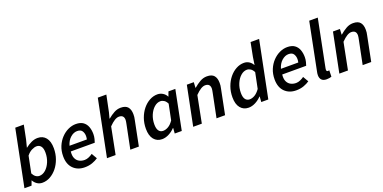

<svg xmlns="http://www.w3.org/2000/svg" viewBox="-13 -1476 4507 2258"><g transform="rotate(-20 2240.0 -347.0)"><path d="M245 12Q208 12 179.5 -7Q151 -26 134 -57H132L111 0H22L164 -706H271L236 -532L212 -438H214Q249 -466 288.5 -484.5Q328 -503 368 -503Q433 -503 470.5 -457Q508 -411 508 -324Q508 -254 486 -192.5Q464 -131 427 -85.5Q390 -40 343 -14Q296 12 245 12ZM238 -76Q280 -76 316.5 -108Q353 -140 375.5 -193.5Q398 -247 398 -310Q398 -363 378 -389Q358 -415 324 -415Q296 -415 261.5 -397.5Q227 -380 199 -344L157 -136Q173 -105 194 -90.5Q215 -76 238 -76Z M775 12Q687 12 632.5 -42.5Q578 -97 578 -196Q578 -265 601.5 -321Q625 -377 664 -418Q703 -459 750.5 -481Q798 -503 846 -503Q903 -503 937 -479Q971 -455 986.5 -414Q1002 -373 1002 -322Q1002 -291 994.5 -262Q987 -233 982 -220H682Q676 -167 691.5 -134Q707 -101 736.5 -85.5Q766 -70 803 -70Q829 -70 856 -82Q883 -94 903 -109L943 -40Q913 -19 870.5 -3.5Q828 12 775 12ZM691 -288H908Q910 -298 911.5 -308Q913 -318 913 -329Q913 -365 895.5 -392.5Q878 -420 833 -420Q789 -420 749 -385Q709 -350 691 -288Z M1055 0 1197 -706H1304L1261 -498L1242 -427H1246Q1284 -459 1324 -481Q1364 -503 1408 -503Q1470 -503 1497 -470.5Q1524 -438 1524 -379Q1524 -362 1522.5 -346Q1521 -330 1516 -310L1454 0H1347L1407 -296Q1410 -313 1412.5 -325Q1415 -337 1415 -348Q1415 -411 1353 -411Q1328 -411 1298 -393Q1268 -375 1229 -335L1163 0Z M1743 12Q1679 12 1641 -34.5Q1603 -81 1603 -167Q1603 -238 1625 -299Q1647 -360 1684 -405.5Q1721 -451 1768.5 -477Q1816 -503 1867 -503Q1903 -503 1933.5 -484.5Q1964 -466 1980 -434H1982L2003 -491H2089L1991 0H1903L1908 -68H1905Q1871 -32 1828 -10Q1785 12 1743 12ZM1787 -76Q1819 -76 1852.5 -95.5Q1886 -115 1916 -159L1956 -355Q1940 -387 1918 -401Q1896 -415 1873 -415Q1832 -415 1795.5 -383Q1759 -351 1736.5 -298Q1714 -245 1714 -182Q1714 -128 1733.5 -102Q1753 -76 1787 -76Z M2134 0 2233 -491H2320L2316 -422H2320Q2358 -455 2399.5 -479Q2441 -503 2487 -503Q2549 -503 2576 -470.5Q2603 -438 2603 -379Q2603 -362 2601.5 -346Q2600 -330 2595 -310L2533 0H2426L2486 -296Q2489 -313 2491.5 -325Q2494 -337 2494 -348Q2494 -411 2432 -411Q2407 -411 2377 -393Q2347 -375 2308 -335L2242 0Z M2826 12Q2762 12 2724 -34.5Q2686 -81 2686 -167Q2686 -238 2708 -299Q2730 -360 2767 -405.5Q2804 -451 2851.5 -477Q2899 -503 2950 -503Q2986 -503 3014 -485Q3042 -467 3058 -438H3061L3075 -532L3109 -706H3216L3074 0H2986L2991 -68H2988Q2954 -32 2911 -10Q2868 12 2826 12ZM2870 -76Q2902 -76 2935 -95.5Q2968 -115 2999 -159L3039 -355Q3023 -387 3001 -401Q2979 -415 2956 -415Q2915 -415 2878.5 -383Q2842 -351 2819.5 -298Q2797 -245 2797 -182Q2797 -128 2816.5 -102Q2836 -76 2870 -76Z M3421 12Q3333 12 3278.5 -42.5Q3224 -97 3224 -196Q3224 -265 3247.5 -321Q3271 -377 3310 -418Q3349 -459 3396.5 -481Q3444 -503 3492 -503Q3549 -503 3583 -479Q3617 -455 3632.5 -414Q3648 -373 3648 -322Q3648 -291 3640.5 -262Q3633 -233 3628 -220H3328Q3322 -167 3337.5 -134Q3353 -101 3382.5 -85.5Q3412 -70 3449 -70Q3475 -70 3502 -82Q3529 -94 3549 -109L3589 -40Q3559 -19 3516.5 -3.5Q3474 12 3421 12ZM3337 -288H3554Q3556 -298 3557.5 -308Q3559 -318 3559 -329Q3559 -365 3541.5 -392.5Q3524 -420 3479 -420Q3435 -420 3395 -385Q3355 -350 3337 -288Z M3802 12Q3759 12 3739 -9.5Q3719 -31 3719 -68Q3719 -91 3726 -120L3843 -706H3950L3832 -115Q3831 -108 3830.5 -103.5Q3830 -99 3830 -96Q3830 -75 3847 -75Q3852 -75 3855 -75.5Q3858 -76 3865 -78L3863 2Q3852 6 3837 9Q3822 12 3802 12Z M3963 0 4062 -491H4149L4145 -422H4149Q4187 -455 4228.5 -479Q4270 -503 4316 -503Q4378 -503 4405 -470.5Q4432 -438 4432 -379Q4432 -362 4430.5 -346Q4429 -330 4424 -310L4362 0H4255L4315 -296Q4318 -313 4320.5 -325Q4323 -337 4323 -348Q4323 -411 4261 -411Q4236 -411 4206 -393Q4176 -375 4137 -335L4071 0Z"/></g></svg>

Font: Source Sans Pro SemiBold
Style: Italic
Weight: 600
Italic angle: -11°
Designer: Paul D. Hunt
Foundry: Adobe Systems Incorporated
Version: Version 1.095;hotconv 1.0.109;makeotfexe 2.5.65596